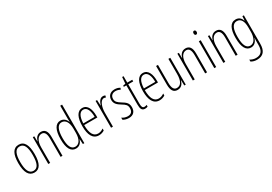

<svg xmlns="http://www.w3.org/2000/svg" viewBox="38 -1898 4637 3279"><g transform="rotate(-30 2356.5 -259.0)"><path d="M366 -265C366 -437 319 -539 206 -539C97 -539 45 -444 45 -267C45 -84 100 10 207 10C314 10 366 -82 366 -265ZM83 -267C83 -421 119 -505 206 -505C296 -505 329 -416 329 -266C329 -101 291 -24 207 -24C122 -24 83 -108 83 -267Z M645 -539C570 -539 532 -483 516 -425H514L511 -529H482V0H519V-305C519 -439 572 -505 641 -505C694 -505 725 -463 725 -362V0H762V-373C762 -488 720 -539 645 -539Z M1026 10C1101 10 1140 -45 1156 -98H1158L1164 0H1193V-760H1156V-506C1156 -484 1157 -463 1158 -437H1156C1141 -487 1098 -539 1028 -539C931 -539 875 -441 875 -258C875 -83 926 10 1026 10ZM1031 -24C948 -24 914 -109 914 -258C914 -420 954 -504 1033 -504C1111 -504 1156 -428 1156 -307V-226C1156 -102 1111 -24 1031 -24Z M1461 -539C1358 -539 1308 -433 1308 -264C1308 -97 1360 10 1480 10C1522 10 1558 -3 1588 -22V-61C1552 -36 1518 -24 1482 -24C1390 -24 1345 -109 1345 -269H1605V-303C1605 -425 1567 -539 1461 -539ZM1461 -506C1539 -506 1571 -412 1570 -301H1346C1352 -439 1394 -506 1461 -506Z M1866 -537C1803 -537 1774 -471 1757 -416H1755L1749 -529H1720V0H1757V-278C1757 -381 1795 -500 1865 -500C1879 -500 1894 -495 1903 -491L1912 -527C1897 -535 1880 -537 1866 -537Z M2205 -127C2205 -213 2156 -244 2090 -285C2026 -325 1995 -352 1995 -407C1995 -470 2036 -505 2097 -505C2129 -505 2163 -495 2186 -479L2202 -510C2174 -529 2137 -539 2098 -539C2005 -539 1959 -481 1959 -408C1959 -329 2009 -293 2076 -252C2135 -215 2167 -193 2167 -128C2167 -63 2134 -26 2069 -26C2027 -26 1985 -41 1956 -63V-21C1981 -5 2020 10 2070 10C2159 10 2205 -43 2205 -127Z M2395 -24C2355 -24 2345 -53 2345 -115V-496H2443V-529H2345V-656H2317L2307 -529L2258 -519V-496H2308V-116C2308 -33 2326 10 2389 10C2410 10 2426 6 2441 -1V-35C2430 -29 2412 -24 2395 -24Z M2656 -539C2553 -539 2503 -433 2503 -264C2503 -97 2555 10 2675 10C2717 10 2753 -3 2783 -22V-61C2747 -36 2713 -24 2677 -24C2585 -24 2540 -109 2540 -269H2800V-303C2800 -425 2762 -539 2656 -539ZM2656 -506C2734 -506 2766 -412 2765 -301H2541C2547 -439 2589 -506 2656 -506Z M3193 -529H3156V-233C3156 -90 3111 -25 3035 -25C2980 -25 2950 -70 2950 -174V-529H2913V-165C2913 -49 2949 10 3030 10C3109 10 3143 -47 3158 -104H3161L3164 0H3193Z M3496 -539C3421 -539 3383 -483 3367 -425H3365L3362 -529H3333V0H3370V-305C3370 -439 3423 -505 3492 -505C3545 -505 3576 -463 3576 -362V0H3613V-373C3613 -488 3571 -539 3496 -539Z M3775 -727C3753 -727 3745 -709 3745 -688C3745 -667 3755 -650 3774 -650C3793 -650 3805 -665 3805 -689C3805 -709 3797 -727 3775 -727ZM3793 -529H3756V0H3793Z M4098 -539C4023 -539 3985 -483 3969 -425H3967L3964 -529H3935V0H3972V-305C3972 -439 4025 -505 4094 -505C4147 -505 4178 -463 4178 -362V0H4215V-373C4215 -488 4173 -539 4098 -539Z M4484 -539C4377 -539 4328 -437 4328 -263C4328 -78 4383 10 4478 10C4546 10 4589 -38 4607 -104H4610C4607 -65 4607 -37 4607 -8V33C4607 156 4558 207 4462 207C4418 207 4384 195 4346 173V211C4380 232 4418 242 4462 242C4588 242 4644 169 4644 29V-529H4615L4610 -445H4607C4589 -496 4554 -539 4484 -539ZM4488 -504C4573 -504 4607 -423 4607 -317V-226C4607 -125 4572 -24 4483 -24C4405 -24 4366 -99 4366 -263C4366 -409 4399 -504 4488 -504Z"/></g></svg>

Font: Noto Sans Lao UI ExtCond ExtLt
Style: Regular
Weight: 200
Width: 2
Designer: Monotype Design Team
Foundry: Monotype Imaging Inc.
Version: Version 2.000